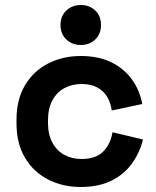

<svg xmlns="http://www.w3.org/2000/svg" viewBox="-20 -734 626 768"><path d="M303 14Q231 14 172.5 -16Q114 -46 80 -103Q46 -160 46 -241V-255Q46 -336 80 -393Q114 -450 172.5 -480Q231 -510 303 -510Q374 -510 425 -485Q476 -460 507.5 -416.5Q539 -373 549 -318L427 -292Q423 -322 409 -346Q395 -370 369.5 -384Q344 -398 306 -398Q268 -398 237.5 -381.5Q207 -365 189.5 -332.5Q172 -300 172 -253V-243Q172 -196 189.5 -163.5Q207 -131 237.5 -114.5Q268 -98 306 -98Q363 -98 392.5 -127.5Q422 -157 430 -205L552 -176Q539 -123 507.5 -79.5Q476 -36 425 -11Q374 14 303 14ZM303 -554Q269 -554 245.5 -576Q222 -598 222 -634Q222 -670 245.5 -692Q269 -714 303 -714Q338 -714 361 -692Q384 -670 384 -634Q384 -598 361 -576Q338 -554 303 -554Z"/></svg>

Font: Space Grotesk
Style: Bold
Weight: 700
Designer: Florian Karsten
Foundry: Florian Karsten
Version: Version 2.000